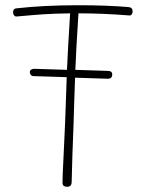

<svg xmlns="http://www.w3.org/2000/svg" viewBox="-20 -714 557 734"><path d="M487 -670Q487 -664 483.5 -659Q480 -654 473 -655Q374 -663 280 -663Q271 -524 268 -447L391 -443Q400 -443 404.5 -440Q409 -437 409 -429Q409 -413 392 -413L267 -417L264 -331L261 -234Q256 -112 254 -19Q254 0 237 0Q219 0 219 -15Q219 -37 221 -75.5Q223 -114 224 -139Q229 -237 232 -330L235 -419L109 -423Q102 -423 98 -427.5Q94 -432 94 -438Q94 -445 99.5 -448Q105 -451 111 -451L236 -447Q239 -517 248 -663Q186 -662 148 -659.5Q110 -657 44 -651H42Q37 -651 33.5 -655.5Q30 -660 30 -667Q30 -681 42 -682Q147 -694 279 -694Q387 -694 471 -687Q487 -686 487 -670Z"/></svg>

Font: Mali ExtraLight
Style: Regular
Weight: 275
Version: Version 1.000; ttfautohint (v1.6)